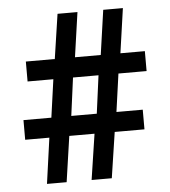

<svg xmlns="http://www.w3.org/2000/svg" viewBox="-48 -676 637 720"><g transform="rotate(-5 270.5 -316.0)"><path d="M124 -172H33V-246H138L158 -389H61V-464H170L195 -632H270L246 -464H343L367 -632H441L417 -464H509V-389H403L383 -246H482V-172H370L344 0H268L294 -172H199L174 0H100ZM309 -246 328 -389H232L213 -246Z"/></g></svg>

Font: Noto Sans Bengali Condensed Medium
Style: Regular
Weight: 500
Width: 3
Designer: Jelle Bosma - Monotype Design Team
Foundry: Monotype Imaging Inc.
Version: Version 2.003